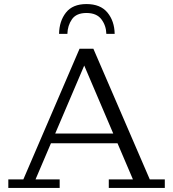

<svg xmlns="http://www.w3.org/2000/svg" viewBox="-20 -926 853 946"><path d="M271 -759Q272 -822 305 -864Q338 -906 406 -906Q475 -906 509.5 -864Q544 -822 545 -759H504Q503 -800 479.5 -831Q456 -862 406 -862Q356 -862 334.5 -831Q313 -800 312 -759ZM21 0V-42H95L372 -686H440L718 -42H792V0H516V-42H635L559 -220H231L155 -42H274V0ZM252 -268H538L395 -603Z"/></svg>

Font: Montagu Slab 16pt Light
Style: Regular
Weight: 300
Designer: Florian Karsten
Foundry: Florian Karsten
Version: Version 1.000; ttfautohint (v1.8.3)